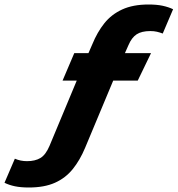

<svg xmlns="http://www.w3.org/2000/svg" viewBox="-191 -710 789 853"><path d="M-63 123Q-99 123 -125 117.5Q-151 112 -171 102L-125 -5Q-100 6 -71 6Q-35 6 -11.5 -8Q12 -22 29 -62L150 -352H87L139 -474H202L219 -513Q241 -567 272.5 -606.5Q304 -646 352 -668Q400 -690 469 -690Q505 -690 531 -684.5Q557 -679 578 -669L532 -561Q519 -566 506 -569Q493 -572 477 -572Q438 -572 416 -557.5Q394 -543 380 -510L364 -474H480L421 -352H312L187 -53Q164 2 132 41.5Q100 81 53 102Q6 123 -63 123Z"/></svg>

Font: Kanit SemiBold
Style: Italic
Weight: 600
Italic angle: -12°
Designer: Katatrad Team
Foundry: CadsonDemak
Version: Version 2.000; ttfautohint (v1.8.3)